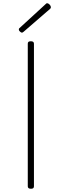

<svg xmlns="http://www.w3.org/2000/svg" viewBox="-20 -1148 379 1182"><path d="M171 14Q160 14 155.5 10Q151 6 151 -1V-879Q151 -887 155.5 -890.5Q160 -894 170 -894Q179 -894 184 -890.5Q189 -887 189 -879V-1Q189 6 185 10Q181 14 171 14ZM115 -947Q110 -947 103 -953.5Q96 -960 96 -965Q96 -967 96.5 -970Q97 -973 100 -975L258 -1120Q262 -1123 264 -1125.5Q266 -1128 270 -1128Q275 -1128 280.5 -1124Q286 -1120 289.5 -1114.5Q293 -1109 293 -1104Q293 -1101 292.5 -1099Q292 -1097 289 -1094L126 -953Q122 -950 120 -948.5Q118 -947 115 -947Z"/></svg>

Font: Playwrite HR Lijeva Thin
Style: Regular
Weight: 250
Designer: Veronika Burian, José Scaglione
Foundry: TypeTogether
Version: Version 1.002